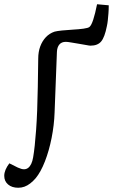

<svg xmlns="http://www.w3.org/2000/svg" viewBox="-81 -655 538 904"><path d="M229 -458Q209 -458 198.5 -445.5Q188 -433 187 -411L176 -125Q174 -66 162 -5.5Q150 55 130.5 105Q111 155 87 184Q75 198 61.5 208.5Q48 219 34 224Q20 229 5 229Q-25 229 -43 213.5Q-61 198 -61 173Q-61 159 -55 144.5Q-49 130 -37 114L3 134Q12 138 19 140Q26 142 32 142Q43 142 51.5 135.5Q60 129 66 116.5Q72 104 75 86Q79 63 82.5 30.5Q86 -2 89 -43Q92 -84 94 -135Q96 -186 97 -246.5Q98 -307 99 -379Q99 -411 108.5 -436.5Q118 -462 135 -480Q152 -498 176 -506Q187 -509 211 -511.5Q235 -514 262.5 -515.5Q290 -517 312 -520Q334 -523 340 -528Q349 -535 358 -562.5Q367 -590 376 -635L431 -630Q431 -609 429.5 -591Q428 -573 426.5 -558.5Q425 -544 422 -531Q412 -480 395.5 -460Q379 -440 345 -440Q340 -440 324.5 -443Q309 -446 290 -449Q271 -452 254 -455Q237 -458 229 -458Z"/></svg>

Font: Literata 18pt
Style: Italic
Weight: 400
Italic angle: -2°
Designer: Latin by Veronika Burian and Jose Scaglione. Greek by Irene Vlachou. Cyrillic by Vera Evstafieva
Foundry: TypeTogether
Version: Version 3.103;gftools[0.9.29]